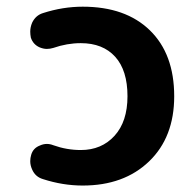

<svg xmlns="http://www.w3.org/2000/svg" viewBox="-20 -577 579 586"><path d="M75.2 -104.5Q81.1 -125 101.6 -132.8Q112.3 -137.7 123 -137.7Q132.8 -137.7 142.6 -133.8Q183.6 -119.1 226.6 -119.1Q290 -119.1 329.6 -162.6Q369.1 -206.1 369.1 -283.2Q369.1 -362.3 331.5 -403.8Q293.9 -445.3 226.6 -445.3Q184.6 -445.3 142.6 -430.7Q132.8 -427.7 123 -427.7Q112.3 -427.7 100.6 -432.6Q81.1 -441.4 74.2 -461.9Q72.3 -471.7 72.3 -480.5Q72.3 -494.1 78.1 -507.8Q88.9 -530.3 111.3 -537.1Q171.9 -556.6 232.4 -556.6Q363.3 -556.6 437.5 -484.4Q511.7 -412.1 511.7 -283.2Q511.7 -158.2 435.1 -84.5Q358.4 -10.7 232.4 -10.7Q171.9 -10.7 111.3 -30.3Q87.9 -37.1 78.1 -59.6Q72.3 -72.3 72.3 -85Q72.3 -94.7 75.2 -104.5Z"/></svg>

Font: Gen Jyuu GothicX Bold
Style: Bold
Weight: 700
Designer: Ryoko NISHIZUKA (kana &amp; ideographs); Paul D. Hunt (Latin, Greek &amp; Cyrillic); Wenlong ZHANG (bopomofo); Sandoll C
Version: Version 1.058.20140828